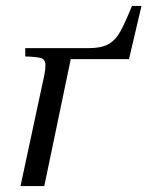

<svg xmlns="http://www.w3.org/2000/svg" viewBox="-20 -626 496 646"><path d="M129 0H49L129 -373Q133 -393 133 -406Q133 -426 118 -430.5Q103 -435 65 -436V-464H276Q322 -464 346 -478Q370 -492 386.5 -523Q403 -554 424 -606H456L414 -427H218Z"/></svg>

Font: STIX Two Text
Style: Italic
Weight: 400
Italic angle: -12°
Designer: Ross Mills, John Hudson & Paul Hanslow, Tiro Typeworks Ltd; with prior portions MicroPress Inc. and Coen Hoffman, Elsevi
Foundry: Tiro Typeworks Ltd
Version: Version 2.13 b171